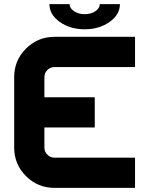

<svg xmlns="http://www.w3.org/2000/svg" viewBox="-20 -911 724 931"><path d="M634.8 -732.4V-585.9H244.1Q224.1 -585.9 209.7 -571.5Q195.3 -557.1 195.3 -537.1V-439.5H439.5V-293H195.3V-195.3Q195.3 -175.3 209.7 -160.9Q224.1 -146.5 244.1 -146.5H634.8V0H244.1Q163.1 0 106 -57.1Q48.8 -114.3 48.8 -195.3V-537.1Q48.8 -618.2 106 -675.3Q163.1 -732.4 244.1 -732.4ZM463.9 -891.1H561.5Q561.5 -840.3 511.5 -804.7Q461.4 -769 390.6 -769Q319.8 -769 269.8 -804.7Q219.7 -840.3 219.7 -891.1H317.4Q317.4 -871.1 339.1 -856.7Q360.8 -842.3 390.6 -842.3Q420.9 -842.3 442.4 -856.7Q463.9 -871.1 463.9 -891.1Z"/></svg>

Font: Audex
Style: Regular
Weight: 400
Designer: GGBotNet
Foundry: GGBotNet
Version: 1.00